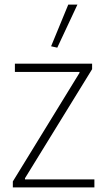

<svg xmlns="http://www.w3.org/2000/svg" viewBox="-20 -818 468 838"><path d="M203 -616 278 -798H318L230 -610ZM36 -26 327 -500V-504H45V-540H382V-516L89 -40V-35H392V0H36Z"/></svg>

Font: Encode Sans Narrow
Style: Thin
Weight: 250
Designer: Pablo Impallari, Andres Torresi
Foundry: Pablo Impallari, Andres Torresi
Version: Version 1.000; ttfautohint (v1.00) -l 8 -r 50 -G 200 -x 14 -